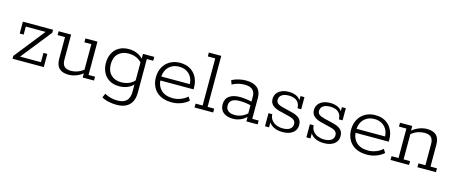

<svg xmlns="http://www.w3.org/2000/svg" viewBox="-45 -1187 4670 1972"><g transform="rotate(15 2289.5 -201.0)"><path d="M60 0V-30L330 -371L340 -354H106V-269H64V-395H385V-363L114 -22L109 -41H351V-140H392V0Z M657 10Q591 10 557 -22.5Q523 -55 523 -123V-354H444V-395H577V-128Q577 -80 599.5 -57.5Q622 -35 671 -35Q706 -35 743 -48.5Q780 -62 823 -98L803 -72V-354H729V-395H857V-41H926V0H806V-55L824 -59Q787 -25 743 -7.5Q699 10 657 10Z M1212 181Q1173 181 1130.5 172.5Q1088 164 1054 145L1073 101Q1107 120 1141.5 128Q1176 136 1210 136Q1276 136 1307 104Q1338 72 1338 10V-75L1351 -84Q1326 -49 1283.5 -29.5Q1241 -10 1190 -10Q1128 -10 1084.5 -36Q1041 -62 1019 -107Q997 -152 997 -207Q997 -263 1019 -308Q1041 -353 1084.5 -379Q1128 -405 1190 -405Q1241 -405 1283.5 -385.5Q1326 -366 1351 -331L1341 -332V-395H1461V-354H1393V4Q1393 62 1372 101.5Q1351 141 1311 161Q1271 181 1212 181ZM1198 -55Q1244 -55 1281.5 -71Q1319 -87 1343 -117L1339 -93V-319L1343 -298Q1319 -328 1281.5 -344Q1244 -360 1198 -360Q1130 -360 1089.5 -320Q1049 -280 1049 -207Q1049 -136 1089.5 -95.5Q1130 -55 1198 -55Z M1754 10Q1680 10 1630.5 -17Q1581 -44 1556 -91Q1531 -138 1531 -197Q1531 -257 1556 -304Q1581 -351 1627.5 -378Q1674 -405 1736 -405Q1799 -405 1844 -378Q1889 -351 1913 -304Q1937 -257 1937 -197V-177H1565V-219H1886Q1885 -260 1866.5 -293Q1848 -326 1814.5 -345Q1781 -364 1736 -364Q1689 -364 1654.5 -343.5Q1620 -323 1601.5 -288Q1583 -253 1583 -210V-197Q1583 -123 1627 -78.5Q1671 -34 1755 -34Q1797 -34 1838.5 -50.5Q1880 -67 1907 -93L1931 -55Q1898 -25 1851 -7.5Q1804 10 1754 10Z M1995 0V-41H2070V-542H1991V-583H2123V-41H2193V0Z M2407 10Q2338 10 2301.5 -21Q2265 -52 2265 -106Q2265 -166 2306.5 -195.5Q2348 -225 2418 -225Q2452 -225 2486.5 -220Q2521 -215 2559 -206L2544 -197V-265Q2544 -312 2516 -336Q2488 -360 2431 -360Q2399 -360 2365.5 -351.5Q2332 -343 2301 -326L2286 -369Q2320 -387 2360 -396Q2400 -405 2433 -405Q2515 -405 2556.5 -369Q2598 -333 2598 -261V-41H2666V0H2546V-61L2554 -56Q2524 -23 2484.5 -6.5Q2445 10 2407 10ZM2415 -32Q2451 -32 2486.5 -47Q2522 -62 2550 -90L2544 -71V-184L2559 -167Q2523 -177 2489.5 -181Q2456 -185 2427 -185Q2375 -185 2346.5 -166.5Q2318 -148 2318 -107Q2318 -71 2342.5 -51.5Q2367 -32 2415 -32Z M2930 10Q2870 10 2828.5 -14.5Q2787 -39 2770 -90L2787 -97V-1H2744V-140H2784Q2786 -102 2806.5 -76.5Q2827 -51 2858.5 -39Q2890 -27 2924 -27Q2974 -27 3000.5 -46Q3027 -65 3027 -98Q3027 -123 3012 -138.5Q2997 -154 2949 -166L2851 -190Q2802 -202 2774 -226.5Q2746 -251 2746 -292Q2746 -327 2764 -352.5Q2782 -378 2815 -392Q2848 -406 2893 -406Q2943 -406 2980 -385.5Q3017 -365 3030 -320L3016 -316V-395H3058V-266H3019Q3017 -306 3000 -328.5Q2983 -351 2956.5 -360Q2930 -369 2902 -369Q2850 -369 2824.5 -349.5Q2799 -330 2799 -298Q2799 -273 2816.5 -259Q2834 -245 2875 -235L2973 -211Q3027 -198 3053.5 -173Q3080 -148 3080 -103Q3080 -68 3061.5 -42.5Q3043 -17 3010 -3.5Q2977 10 2930 10Z M3370 10Q3310 10 3268.5 -14.5Q3227 -39 3210 -90L3227 -97V-1H3184V-140H3224Q3226 -102 3246.5 -76.5Q3267 -51 3298.5 -39Q3330 -27 3364 -27Q3414 -27 3440.5 -46Q3467 -65 3467 -98Q3467 -123 3452 -138.5Q3437 -154 3389 -166L3291 -190Q3242 -202 3214 -226.5Q3186 -251 3186 -292Q3186 -327 3204 -352.5Q3222 -378 3255 -392Q3288 -406 3333 -406Q3383 -406 3420 -385.5Q3457 -365 3470 -320L3456 -316V-395H3498V-266H3459Q3457 -306 3440 -328.5Q3423 -351 3396.5 -360Q3370 -369 3342 -369Q3290 -369 3264.5 -349.5Q3239 -330 3239 -298Q3239 -273 3256.5 -259Q3274 -245 3315 -235L3413 -211Q3467 -198 3493.5 -173Q3520 -148 3520 -103Q3520 -68 3501.5 -42.5Q3483 -17 3450 -3.5Q3417 10 3370 10Z M3830 10Q3756 10 3706.5 -17Q3657 -44 3632 -91Q3607 -138 3607 -197Q3607 -257 3632 -304Q3657 -351 3703.5 -378Q3750 -405 3812 -405Q3875 -405 3920 -378Q3965 -351 3989 -304Q4013 -257 4013 -197V-177H3641V-219H3962Q3961 -260 3942.5 -293Q3924 -326 3890.5 -345Q3857 -364 3812 -364Q3765 -364 3730.5 -343.5Q3696 -323 3677.5 -288Q3659 -253 3659 -210V-197Q3659 -123 3703 -78.5Q3747 -34 3831 -34Q3873 -34 3914.5 -50.5Q3956 -67 3983 -93L4007 -55Q3974 -25 3927 -7.5Q3880 10 3830 10Z M4079 0V-41H4153V-354H4074V-395H4204V-340L4192 -336Q4230 -370 4274 -387.5Q4318 -405 4359 -405Q4427 -405 4460 -373Q4493 -341 4493 -272V-41H4562V0H4365V-41H4439V-267Q4439 -315 4416.5 -337.5Q4394 -360 4345 -360Q4310 -360 4273.5 -347.5Q4237 -335 4193 -298L4207 -324V-41H4276V0Z"/></g></svg>

Font: Rokkitt Light
Style: Regular
Weight: 300
Version: Version 3.103